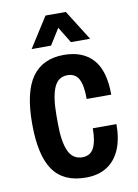

<svg xmlns="http://www.w3.org/2000/svg" viewBox="-84 -779 607 847"><g transform="rotate(-10 220.0 -355.5)"><path d="M232 12Q132 12 85.5 -54.5Q39 -121 39 -263Q39 -405 86.5 -471.5Q134 -538 229 -538Q314 -538 359.5 -487Q405 -436 405 -329H295Q295 -389 280 -418Q265 -447 229 -447Q187 -447 169 -405Q151 -363 151 -282V-244Q151 -163 170 -121Q189 -79 232 -79Q268 -79 283.5 -109Q299 -139 299 -197H405Q405 -130 385 -83.5Q365 -37 326.5 -12.5Q288 12 232 12ZM94 -588 180 -723H271L356 -588H270L226 -660L181 -588Z"/></g></svg>

Font: Archivo Narrow SemiBold
Style: Regular
Weight: 600
Designer: Hector Gatti
Foundry: Omnibus-Type
Version: Version 3.002